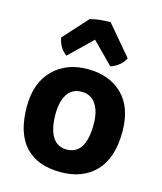

<svg xmlns="http://www.w3.org/2000/svg" viewBox="-117 -861 815 967"><g transform="rotate(15 290.0 -377.5)"><path d="M290 -517.6Q178.7 -517.6 110.4 -449.2Q41 -379.9 41 -256.8Q41 -118.2 105.5 -48.8Q168.9 19.5 290 19.5Q405.3 19.5 472.7 -50.8Q539.1 -122.1 539.1 -256.8Q539.1 -384.8 470.7 -451.2Q403.3 -517.6 290 -517.6ZM190.4 -255.9Q190.4 -322.3 214.8 -360.4Q240.2 -399.4 290 -399.4Q337.9 -399.4 364.3 -360.4Q389.6 -322.3 389.6 -255.9Q389.6 -181.6 366.2 -140.6Q341.8 -98.6 290 -98.6Q240.2 -98.6 214.8 -140.6Q190.4 -181.6 190.4 -255.9ZM118.2 -636.7Q122.1 -613.3 133.8 -591.8Q146.5 -570.3 167 -554.7Q207 -593.8 286.1 -669.9Q313.5 -642.6 394.5 -560.5Q418.9 -567.4 438.5 -584Q459 -599.6 468.8 -622.1Q425.8 -672.9 338.9 -775.4Q311.5 -775.4 281.2 -772.5Q252 -768.6 232.4 -762.7Q194.3 -720.7 118.2 -636.7Z"/></g></svg>

Font: cl
Style: Bold
Weight: 400
Designer: Mitja Miklavcic
Version: Version 7.504; 2011; Build 1021